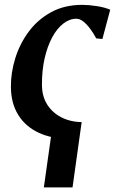

<svg xmlns="http://www.w3.org/2000/svg" viewBox="-20 -576 492 810"><path d="M276 10Q198.5 10 142.8 -16.2Q87 -42.5 56.8 -91.5Q26.5 -140.5 26 -209Q25.5 -269.5 44.5 -330.5Q63.5 -391.5 101.2 -442.5Q139 -493.5 195.5 -524.5Q252 -555.5 327 -555.5Q355 -555.5 388.5 -550.2Q422 -545 445 -535L412 -411.5L386 -414Q374 -436.5 360 -455.2Q346 -474 331.2 -485.5Q316.5 -497 302 -497Q273.5 -497 247 -476.5Q220.5 -456 200.2 -418.5Q180 -381 168.2 -329.5Q156.5 -278 157 -216Q157.5 -176.5 172.2 -147.2Q187 -118 211.2 -98.8Q235.5 -79.5 265 -70.2Q294.5 -61 324.5 -61ZM201.5 -44.5 324.5 -61 286 214.5H165Z"/></svg>

Font: Merriweather 48pt SemiBold
Style: Italic
Weight: 600
Italic angle: -7.8°
Designer: Eben Sorkin
Foundry: Eben Sorkin
Version: Version 2.101